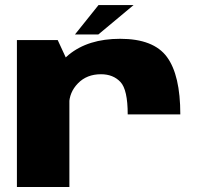

<svg xmlns="http://www.w3.org/2000/svg" viewBox="-20 -752 811 772"><path d="M493.5 -292H705Q705 -450 651.2 -523Q597.5 -596 463 -596Q334.5 -596 256 -531.5Q177.5 -467 177.5 -383.5L258 -331.5Q258 -380.5 293.5 -417Q329 -453.5 386 -453.5Q435 -453.5 464.2 -422.5Q493.5 -391.5 493.5 -292ZM48 0H259V-489.5L212 -591H48ZM281.5 -613.5H375.5L517 -731.5H376Z"/></svg>

Font: Anybody SemiExpanded ExtraBold
Style: Regular
Weight: 800
Width: 6
Version: Version 1.113;gftools[0.9.25]